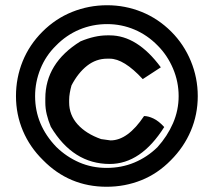

<svg xmlns="http://www.w3.org/2000/svg" viewBox="-20 -705 857 733"><path d="M389 -685Q458 -685 521 -659.5Q584 -634 634 -584Q682 -536 708.5 -472Q735 -408 735 -338Q735 -268 708.5 -205.5Q682 -143 632 -93Q582 -42 519.5 -17Q457 8 387 8Q244 8 144 -94Q94 -143 67.5 -205.5Q41 -268 41 -338Q41 -408 66.5 -471Q92 -534 142 -584Q192 -634 255.5 -659.5Q319 -685 389 -685ZM194 -531Q155 -493 134.5 -442.5Q114 -392 114 -338Q114 -228 195 -144Q234 -106 282.5 -85Q331 -64 387 -64Q444 -64 493 -84.5Q542 -105 581 -143Q619 -185 640.5 -234.5Q662 -284 662 -338Q662 -393 640.5 -443.5Q619 -494 582 -531Q543 -571 493.5 -592Q444 -613 389 -613Q333 -613 283 -592Q233 -571 194 -531ZM399 -570Q504 -570 594 -448L525 -403Q453 -481 399 -481H389Q347 -481 312.5 -454Q278 -427 253 -379Q249 -365 246.5 -350.5Q244 -336 244 -324V-314Q244 -266 276.5 -230Q309 -194 366 -174Q375 -173 384 -171.5Q393 -170 402 -169Q468 -169 530 -262Q546 -262 566 -252.5Q586 -243 607 -220Q518 -79 399 -79Q259 -79 174 -221Q164 -245 158.5 -268Q153 -291 153 -314V-329Q153 -464 287 -547Q342 -570 389 -570Z"/></svg>

Font: Ekushey Kolom
Style: Bold
Weight: 700
Designer: Al Mamun Sumon
Foundry: Al Mamun Sumon
Version: Version 1.0